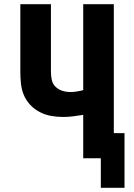

<svg xmlns="http://www.w3.org/2000/svg" viewBox="-20 -755 640 916"><path d="M461 141V0H377V-207Q353 -203 329 -200Q305 -197 280 -197Q252 -197 224 -202Q196 -207 170.5 -220Q145 -233 125 -254Q105 -275 94 -301Q83 -327 80 -355.5Q77 -384 77 -412V-735H223V-412Q223 -393 227 -374Q231 -355 244.5 -341.5Q258 -328 277 -322Q296 -316 315 -316Q331 -316 346.5 -318.5Q362 -321 377 -325V-735H523V-120H574V141Z"/></svg>

Font: Iosevka Custom Heavy Extended
Style: Regular
Weight: 900
Width: 7
Monospace: yes
Designer: Belleve Invis
Foundry: Belleve Invis
Version: Version 11.2.4; ttfautohint (v1.8.4)